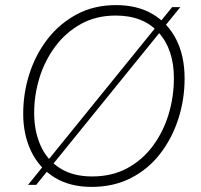

<svg xmlns="http://www.w3.org/2000/svg" viewBox="-20 -725 788 753"><path d="M339 8Q254 8 194 -29Q134 -66 102.5 -131Q71 -196 71 -279Q71 -360 95.5 -436Q120 -512 167 -572.5Q214 -633 281.5 -669Q349 -705 435 -705Q519 -705 579 -669.5Q639 -634 671.5 -569.5Q704 -505 704 -417Q704 -335 679.5 -259Q655 -183 608.5 -122.5Q562 -62 494 -27Q426 8 339 8ZM341 -33Q419 -33 478.5 -65Q538 -97 579 -152Q620 -207 641 -276Q662 -345 662 -419Q662 -531 602 -597.5Q542 -664 434 -664Q357 -664 297.5 -631Q238 -598 197 -543Q156 -488 135 -420.5Q114 -353 114 -282Q114 -211 139 -154.5Q164 -98 215 -65.5Q266 -33 341 -33ZM90 0 655 -697H687L122 0Z"/></svg>

Font: Hanken Grotesk ExtraLight
Style: Italic
Weight: 250
Italic angle: -8°
Designer: Alfredo Marco Pradil
Foundry: Hanken Design Co.
Version: Version 3.013